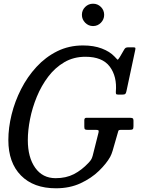

<svg xmlns="http://www.w3.org/2000/svg" viewBox="-20 -1005 761 1035"><path d="M445.5 -370H680.5Q689 -370 694.2 -367.8Q699.5 -365.5 699.5 -356V-325Q699.5 -311.5 695.5 -308.2Q691.5 -305 677.5 -305H633Q619.5 -305 618 -299.5Q616.5 -294 613.5 -284L587 -192Q581.5 -173.5 574 -159.5Q554 -123.5 513.5 -84Q473 -44.5 414.5 -17.2Q356 10 281.5 10Q161 10 93 -59Q25 -128 25 -250Q25 -316.5 42.5 -387.5Q60 -458.5 93.8 -524.8Q127.5 -591 176.5 -644.2Q225.5 -697.5 288.5 -728.8Q351.5 -760 427.5 -760Q485.5 -760 528.8 -743.5Q572 -727 597 -700.5Q609.5 -687 612.8 -683.8Q616 -680.5 626.5 -698.5L649.5 -738Q653.5 -745 658.2 -747.5Q663 -750 674 -750H696Q707.5 -750 709.2 -747.5Q711 -745 709 -735.5L661.5 -513Q659.5 -503.5 655.8 -499.2Q652 -495 639 -495H618Q608 -495 606 -498.5Q604 -502 604.5 -510Q611.5 -592.5 571.8 -645.8Q532 -699 440.5 -699Q377 -699 327 -669.8Q277 -640.5 240 -591.8Q203 -543 178.5 -483.5Q154 -424 142 -363.2Q130 -302.5 130 -250Q130 -156.5 169.8 -100.5Q209.5 -44.5 280 -44.5Q336 -44.5 378.2 -66.2Q420.5 -88 457 -127Q465.5 -136 470.5 -143.5Q475.5 -151 479.5 -165L511 -290Q513.5 -300 510.2 -302.5Q507 -305 496 -305H452.5Q441.5 -305 438 -308Q434.5 -311 434.5 -322V-357Q434.5 -370 445.5 -370ZM481.5 -864.5Q457 -864.5 439.2 -882.5Q421.5 -900.5 421.5 -925Q421.5 -950 439.2 -967.5Q457 -985 481.5 -985Q506.5 -985 524 -967.5Q541.5 -950 541.5 -925Q541.5 -900.5 524 -882.5Q506.5 -864.5 481.5 -864.5Z"/></svg>

Font: Besley* Narrow
Style: Italic
Weight: 400
Width: 4
Italic angle: -13°
Designer: Owen Earl
Foundry: indestructible type*
Version: Version 3.000; ttfautohint (v1.8.3)